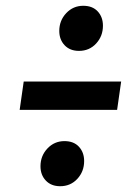

<svg xmlns="http://www.w3.org/2000/svg" viewBox="-20 -663 469 664"><path d="M120 -88Q120 -124 144 -149.5Q168 -175 203 -175Q235 -175 253 -155.5Q271 -136 271 -106Q271 -70 247.5 -44.5Q224 -19 188 -19Q157 -19 138.5 -38.5Q120 -58 120 -88ZM185 -556Q185 -592 209 -617.5Q233 -643 268 -643Q300 -643 318 -623.5Q336 -604 336 -574Q336 -538 312.5 -512.5Q289 -487 253 -487Q222 -487 203.5 -506.5Q185 -526 185 -556ZM48 -283 62 -381H399L385 -283Z"/></svg>

Font: Fira Sans Extra Condensed Medium
Style: Italic
Weight: 500
Width: 3
Italic angle: -8°
Designer: Carrois Corporate & Edenspiekermann AG
Foundry: Carrois Corporate GbR & Edenspiekermann AG
Version: Version 4.203